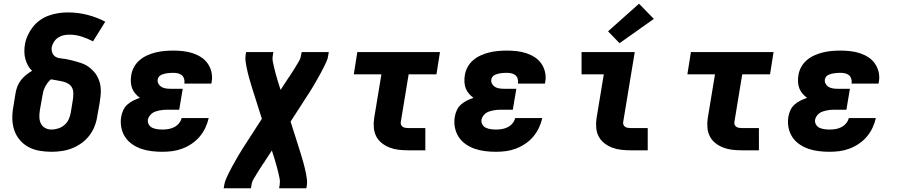

<svg xmlns="http://www.w3.org/2000/svg" viewBox="-20 -811 4840 1036"><path d="M258 8Q225 8 193 2.5Q161 -3 134 -17.5Q107 -32 87 -55.5Q67 -79 57 -108.5Q47 -138 46.5 -170.5Q46 -203 52 -235L64 -309Q67 -327 74 -345Q81 -363 93 -378.5Q105 -394 120.5 -406.5Q136 -419 153 -429Q140 -441 131 -457.5Q122 -474 117 -492Q112 -510 111.5 -529.5Q111 -549 114 -568Q118 -594 129 -618.5Q140 -643 156.5 -664.5Q173 -686 195.5 -702Q218 -718 243.5 -727Q269 -736 294.5 -740Q320 -744 345 -744Q400 -744 451 -731Q502 -718 548 -694L482 -588Q453 -603 421 -613.5Q389 -624 354 -624Q338 -624 322.5 -620.5Q307 -617 293.5 -608Q280 -599 271 -585Q262 -571 259 -556Q257 -541 262 -527Q267 -513 278.5 -505.5Q290 -498 305 -496.5Q320 -495 334.5 -492.5Q349 -490 363 -486.5Q377 -483 391 -479Q405 -475 418.5 -470.5Q432 -466 444.5 -459Q457 -452 467.5 -443Q478 -434 487.5 -423.5Q497 -413 503.5 -401Q510 -389 515 -375.5Q520 -362 522 -347.5Q524 -333 524 -318.5Q524 -304 522 -288.5Q520 -273 518 -258L505 -185Q501 -157 490.5 -130Q480 -103 462 -79.5Q444 -56 419.5 -38.5Q395 -21 368 -10.5Q341 0 313 4Q285 8 258 8ZM258 -112Q276 -112 294.5 -118Q313 -124 328 -137Q343 -150 351 -168Q359 -186 362 -204L374 -278Q376 -294 375.5 -310.5Q375 -327 367.5 -340Q360 -353 346.5 -360.5Q333 -368 317.5 -371.5Q302 -375 286.5 -377.5Q271 -380 255 -383Q244 -374 236 -363Q228 -352 222 -339.5Q216 -327 213 -314.5Q210 -302 208 -289L195 -216Q192 -197 192.5 -178.5Q193 -160 200.5 -144.5Q208 -129 223.5 -120.5Q239 -112 258 -112Z M856 8Q827 8 798 4.5Q769 1 742.5 -8Q716 -17 693 -33Q670 -49 655 -72Q640 -95 634.5 -123.5Q629 -152 634 -181Q637 -199 645 -216.5Q653 -234 667.5 -247Q682 -260 699.5 -268.5Q717 -277 735 -283Q721 -293 710 -306Q699 -319 693 -334.5Q687 -350 686 -368Q685 -386 688 -404Q691 -427 703 -449Q715 -471 734 -487Q753 -503 776 -513Q799 -523 822 -528.5Q845 -534 868.5 -536Q892 -538 915 -538Q942 -538 968.5 -535Q995 -532 1019.5 -524Q1044 -516 1065 -502.5Q1086 -489 1100.5 -468.5Q1115 -448 1121 -422Q1127 -396 1122 -369Q1122 -367 1121.5 -364.5Q1121 -362 1120 -360H975Q975 -361 975 -361.5Q975 -362 975 -363Q977 -375 973 -387Q969 -399 960 -406Q951 -413 939 -415.5Q927 -418 915 -418Q907 -418 899 -417.5Q891 -417 883 -416Q875 -415 867 -413Q859 -411 851 -407.5Q843 -404 837.5 -397Q832 -390 831 -382Q829 -370 835 -359Q841 -348 851 -342Q861 -336 873.5 -334Q886 -332 899 -332H966L947 -219H880Q870 -219 860 -218Q850 -217 840 -215Q830 -213 819.5 -209.5Q809 -206 800.5 -199.5Q792 -193 786 -184Q780 -175 778 -165Q776 -151 783 -139Q790 -127 802 -121.5Q814 -116 828 -114Q842 -112 856 -112Q872 -112 888 -114.5Q904 -117 919 -124.5Q934 -132 945 -145Q956 -158 960 -174H1106Q1100 -147 1088 -121.5Q1076 -96 1057.5 -74Q1039 -52 1014.5 -35.5Q990 -19 963.5 -9Q937 1 910 4.5Q883 8 856 8Z M1187 205 1190 187Q1193 169 1200.5 152.5Q1208 136 1216 119.5Q1224 103 1233 87Q1242 71 1251 55Q1260 39 1269.5 23Q1279 7 1289 -9L1393 -170L1342 -331V-332Q1342 -332 1342 -332Q1342 -332 1342 -332L1341 -334Q1337 -348 1332.5 -362.5Q1328 -377 1324 -391.5Q1320 -406 1316.5 -420.5Q1313 -435 1310 -450Q1307 -465 1305 -480.5Q1303 -496 1305 -512L1308 -530H1455L1452 -512Q1449 -494 1452.5 -476.5Q1456 -459 1460 -442.5Q1464 -426 1468.5 -409.5Q1473 -393 1478 -377V-376Q1479 -374 1479.5 -371.5Q1480 -369 1481 -367L1494 -326L1530 -381Q1531 -383 1532.5 -385Q1534 -387 1536 -390Q1537 -391 1538 -393Q1539 -395 1540 -396L1541 -397Q1550 -411 1559 -425Q1568 -439 1576.5 -453Q1585 -467 1593.5 -481.5Q1602 -496 1604 -512L1608 -530H1754L1751 -512Q1749 -494 1741 -477.5Q1733 -461 1725 -444.5Q1717 -428 1708 -412Q1699 -396 1690 -380Q1681 -364 1671.5 -348Q1662 -332 1652 -316L1548 -155L1599 6V7Q1599 7 1599 7Q1599 7 1599 7L1600 9Q1604 23 1608.5 37.5Q1613 52 1617 66.5Q1621 81 1624.5 95.5Q1628 110 1631 125Q1634 140 1636 155.5Q1638 171 1636 187L1633 205H1486L1489 187Q1492 169 1488.5 151.5Q1485 134 1481 117.5Q1477 101 1472.5 84.5Q1468 68 1463 52V51Q1462 49 1461.5 46.5Q1461 44 1460 42L1447 1L1411 56Q1410 58 1408.5 60Q1407 62 1406 65Q1404 66 1403 68Q1402 70 1401 71L1400 72Q1391 86 1382 100Q1373 114 1364.5 128Q1356 142 1347.5 156.5Q1339 171 1337 187L1334 205Z M2182 0Q2156 0 2130.5 -3Q2105 -6 2082 -15Q2059 -24 2040 -39Q2021 -54 2010 -75.5Q1999 -97 1997 -123Q1995 -149 1999 -174L2038 -410H1889L1908 -530H2354L2335 -410H2185L2143 -155Q2141 -147 2143.5 -139.5Q2146 -132 2152 -127.5Q2158 -123 2166 -121.5Q2174 -120 2182 -120H2275V0Z M2656 8Q2627 8 2598 4.5Q2569 1 2542.5 -8Q2516 -17 2493 -33Q2470 -49 2455 -72Q2440 -95 2434.5 -123.5Q2429 -152 2434 -181Q2437 -199 2445 -216.5Q2453 -234 2467.5 -247Q2482 -260 2499.5 -268.5Q2517 -277 2535 -283Q2521 -293 2510 -306Q2499 -319 2493 -334.5Q2487 -350 2486 -368Q2485 -386 2488 -404Q2491 -427 2503 -449Q2515 -471 2534 -487Q2553 -503 2576 -513Q2599 -523 2622 -528.5Q2645 -534 2668.5 -536Q2692 -538 2715 -538Q2742 -538 2768.5 -535Q2795 -532 2819.5 -524Q2844 -516 2865 -502.5Q2886 -489 2900.5 -468.5Q2915 -448 2921 -422Q2927 -396 2922 -369Q2922 -367 2921.5 -364.5Q2921 -362 2920 -360H2775Q2775 -361 2775 -361.5Q2775 -362 2775 -363Q2777 -375 2773 -387Q2769 -399 2760 -406Q2751 -413 2739 -415.5Q2727 -418 2715 -418Q2707 -418 2699 -417.5Q2691 -417 2683 -416Q2675 -415 2667 -413Q2659 -411 2651 -407.5Q2643 -404 2637.5 -397Q2632 -390 2631 -382Q2629 -370 2635 -359Q2641 -348 2651 -342Q2661 -336 2673.5 -334Q2686 -332 2699 -332H2766L2747 -219H2680Q2670 -219 2660 -218Q2650 -217 2640 -215Q2630 -213 2619.5 -209.5Q2609 -206 2600.5 -199.5Q2592 -193 2586 -184Q2580 -175 2578 -165Q2576 -151 2583 -139Q2590 -127 2602 -121.5Q2614 -116 2628 -114Q2642 -112 2656 -112Q2672 -112 2688 -114.5Q2704 -117 2719 -124.5Q2734 -132 2745 -145Q2756 -158 2760 -174H2906Q2900 -147 2888 -121.5Q2876 -96 2857.5 -74Q2839 -52 2814.5 -35.5Q2790 -19 2763.5 -9Q2737 1 2710 4.5Q2683 8 2656 8Z M3382 0Q3356 0 3330.5 -3Q3305 -6 3282 -15Q3259 -24 3240 -39Q3221 -54 3210 -75.5Q3199 -97 3197 -123Q3195 -149 3199 -174L3238 -410H3118V-530H3405L3343 -155Q3341 -147 3343.5 -139.5Q3346 -132 3352 -127.5Q3358 -123 3366 -121.5Q3374 -120 3382 -120H3475V0ZM3323 -578 3261 -642 3428 -791 3508 -709Z M3982 0Q3956 0 3930.5 -3Q3905 -6 3882 -15Q3859 -24 3840 -39Q3821 -54 3810 -75.5Q3799 -97 3797 -123Q3795 -149 3799 -174L3838 -410H3689L3708 -530H4154L4135 -410H3985L3943 -155Q3941 -147 3943.5 -139.5Q3946 -132 3952 -127.5Q3958 -123 3966 -121.5Q3974 -120 3982 -120H4075V0Z M4456 8Q4427 8 4398 4.5Q4369 1 4342.5 -8Q4316 -17 4293 -33Q4270 -49 4255 -72Q4240 -95 4234.5 -123.5Q4229 -152 4234 -181Q4237 -199 4245 -216.5Q4253 -234 4267.5 -247Q4282 -260 4299.5 -268.5Q4317 -277 4335 -283Q4321 -293 4310 -306Q4299 -319 4293 -334.5Q4287 -350 4286 -368Q4285 -386 4288 -404Q4291 -427 4303 -449Q4315 -471 4334 -487Q4353 -503 4376 -513Q4399 -523 4422 -528.5Q4445 -534 4468.5 -536Q4492 -538 4515 -538Q4542 -538 4568.5 -535Q4595 -532 4619.5 -524Q4644 -516 4665 -502.5Q4686 -489 4700.5 -468.5Q4715 -448 4721 -422Q4727 -396 4722 -369Q4722 -367 4721.5 -364.5Q4721 -362 4720 -360H4575Q4575 -361 4575 -361.5Q4575 -362 4575 -363Q4577 -375 4573 -387Q4569 -399 4560 -406Q4551 -413 4539 -415.5Q4527 -418 4515 -418Q4507 -418 4499 -417.5Q4491 -417 4483 -416Q4475 -415 4467 -413Q4459 -411 4451 -407.5Q4443 -404 4437.5 -397Q4432 -390 4431 -382Q4429 -370 4435 -359Q4441 -348 4451 -342Q4461 -336 4473.5 -334Q4486 -332 4499 -332H4566L4547 -219H4480Q4470 -219 4460 -218Q4450 -217 4440 -215Q4430 -213 4419.5 -209.5Q4409 -206 4400.5 -199.5Q4392 -193 4386 -184Q4380 -175 4378 -165Q4376 -151 4383 -139Q4390 -127 4402 -121.5Q4414 -116 4428 -114Q4442 -112 4456 -112Q4472 -112 4488 -114.5Q4504 -117 4519 -124.5Q4534 -132 4545 -145Q4556 -158 4560 -174H4706Q4700 -147 4688 -121.5Q4676 -96 4657.5 -74Q4639 -52 4614.5 -35.5Q4590 -19 4563.5 -9Q4537 1 4510 4.5Q4483 8 4456 8Z"/></svg>

Font: Iosevka Curly HvExObl
Style: Regular
Weight: 900
Width: 7
Italic angle: -9°
Monospace: yes
Designer: Belleve Invis
Foundry: Belleve Invis
Version: Version 11.1.0; ttfautohint (v1.8.3)